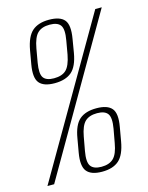

<svg xmlns="http://www.w3.org/2000/svg" viewBox="-120 -748 631 816"><g transform="rotate(-15 196.0 -340.0)"><path d="M-13.5 0H16L406 -674H377.5ZM130 -414Q178 -414 204.8 -436.8Q231.5 -459.5 241.5 -517L251.5 -577Q261.5 -635.5 242.8 -658.2Q224 -681 175 -681Q128 -681 101.5 -658Q75 -635 64.5 -577L54 -517Q44 -459.5 63 -436.8Q82 -414 130 -414ZM132.5 -435Q98.5 -435 86.2 -452.5Q74 -470 82 -517L92.5 -577Q101 -624.5 119.5 -642.2Q138 -660 172.5 -660Q207.5 -660 220 -642.2Q232.5 -624.5 224 -577L213.5 -517Q204.5 -470 186.2 -452.5Q168 -435 132.5 -435ZM227.5 1.5Q275.5 1.5 301.8 -21.8Q328 -45 338 -102.5L348.5 -162.5Q359 -220 340 -242.8Q321 -265.5 272.5 -265.5Q224.5 -265.5 198 -242.8Q171.5 -220 162 -162.5L151.5 -102.5Q141.5 -45 160.5 -21.8Q179.5 1.5 227.5 1.5ZM230 -19.5Q196 -19.5 183.2 -37.5Q170.5 -55.5 179 -102.5L190 -163Q198.5 -209.5 217 -227Q235.5 -244.5 270 -244.5Q304 -244.5 316.5 -227Q329 -209.5 321 -163L310 -102.5Q302 -55.5 283.2 -37.5Q264.5 -19.5 230 -19.5Z"/></g></svg>

Font: Anybody Condensed ExtraLight
Style: Italic
Weight: 250
Width: 3
Italic angle: -10°
Version: Version 1.113;gftools[0.9.25]